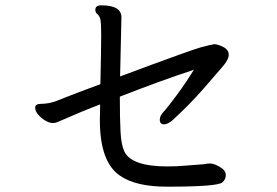

<svg xmlns="http://www.w3.org/2000/svg" viewBox="-20 -720 1040 721"><path d="M607 -19Q490 -19 431 -60Q355 -111 355 -269L356 -328Q290 -303 199 -263Q189 -258 178 -258Q166 -258 150.5 -267Q135 -276 123.5 -289.5Q112 -303 112 -315Q112 -330 133 -330Q165 -330 194.5 -342Q224 -354 269 -371Q314 -388 357 -404Q360 -541 360 -589Q360 -637 356.5 -649Q353 -661 345.5 -667Q338 -673 338 -683Q338 -700 360 -700Q436 -700 436 -655L431 -433Q702 -534 736.5 -543Q771 -552 784 -554Q798 -554 818.5 -543.5Q839 -533 839 -514Q839 -497 817 -471Q795 -445 742.5 -385Q690 -325 625 -266Q608 -253 596 -253Q580 -253 580 -271Q580 -285 594.5 -300.5Q609 -316 643.5 -362.5Q678 -409 708 -458Q586 -418 430 -357Q430 -277 432.5 -227Q435 -177 447 -151Q474 -95 609 -95Q643 -95 676.5 -98Q710 -101 728.5 -102Q747 -103 752.5 -104.5Q758 -106 768 -106Q789 -106 816 -86Q828 -76 828 -62Q828 -47 815 -35Q797 -19 607 -19Z"/></svg>

Font: LXGW WenKai Mono Medium
Style: Regular
Weight: 500
Monospace: yes
Designer: LXGW / Fontworks Inc.
Foundry: LXGW / Fontworks Inc.
Version: Version 1.520; June 14, 2025